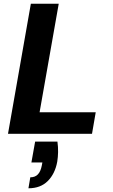

<svg xmlns="http://www.w3.org/2000/svg" viewBox="-20 -720 608 1033"><path d="M23 0 146 -700H296L193 -116H495L475 0ZM133 293 143 234Q169 234 184 218Q199 202 205 170L208 154H149L169 42H289Q293 71 292.5 98Q292 125 288 150Q276 215 237 254Q198 293 133 293Z"/></svg>

Font: DM Sans 16pt Black
Style: Italic
Weight: 900
Italic angle: -10°
Version: Version 4.004;gftools[0.9.30]